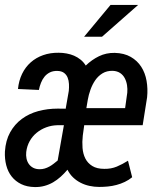

<svg xmlns="http://www.w3.org/2000/svg" viewBox="-26 -754 633 784"><path d="M378.9 9.3Q358.9 9.3 339.6 5.1Q320.3 1 303.5 -7.6Q286.6 -16.1 272.7 -29.3Q258.8 -42.5 249.5 -61Q236.3 -45.4 221.7 -32.2Q207 -19 190.7 -9.5Q174.3 0 155.5 5.1Q136.7 10.3 115.7 9.8Q84 9.3 60.5 -2.2Q37.1 -13.7 21.7 -33.2Q6.3 -52.7 -0.5 -79.1Q-7.3 -105.5 -5.9 -135.3Q-2.9 -180.7 15.4 -213.6Q33.7 -246.6 63 -268.3Q92.3 -290 130.1 -300.3Q168 -310.5 210 -310.5L242.2 -310.1L254.9 -382.8Q256.3 -396.5 255.6 -410.9Q254.9 -425.3 250.2 -437Q245.6 -448.7 235.6 -456.3Q225.6 -463.9 208.5 -464.4Q190.9 -464.8 178 -458.5Q165 -452.1 156 -441.2Q147 -430.2 141.4 -416Q135.7 -401.9 132.8 -386.7L47.4 -390.6Q50.8 -424.8 64.2 -452.4Q77.6 -480 99.4 -499.3Q121.1 -518.6 150.1 -528.8Q179.2 -539.1 213.9 -538.6Q230 -538.6 246.1 -535.6Q262.2 -532.7 276.4 -526.6Q290.5 -520.5 303 -510.5Q315.4 -500.5 324.2 -486.3Q349.1 -510.3 378.2 -524.4Q407.2 -538.6 442.4 -538.1Q481 -537.1 507.8 -521.7Q534.7 -506.3 550.8 -481.2Q566.9 -456.1 572.5 -423.8Q578.1 -391.6 574.7 -356.9L556.6 -242.7H317.9L312 -200.2Q309.1 -174.3 311 -149.9Q313 -125.5 322.5 -106.7Q332 -87.9 350.8 -76.2Q369.6 -64.5 399.9 -64.5Q427.7 -64 450.9 -73.7Q474.1 -83.5 496.6 -97.7L513.7 -30.3Q500 -19 483.6 -11.2Q467.3 -3.4 449.7 1.2Q432.1 5.9 414.1 7.6Q396 9.3 378.9 9.3ZM434.6 -464.8Q410.2 -465.3 392.6 -454.6Q375 -443.8 363 -426.5Q351.1 -409.2 343.5 -387.9Q335.9 -366.7 332.5 -346.7L326.7 -312.5H484.9L493.7 -375.5Q495.1 -390.6 492.7 -406.2Q490.2 -421.9 483.4 -434.8Q476.6 -447.8 464.6 -455.8Q452.6 -463.9 434.6 -464.8ZM136.2 -63Q147 -63 156.7 -65.9Q166.5 -68.8 175.8 -74Q185.1 -79.1 193.4 -85.7Q201.7 -92.3 209.5 -98.6L234.9 -242.7H208.5Q184.6 -242.2 162.8 -234.1Q141.1 -226.1 123.8 -211.9Q106.4 -197.8 95.2 -177.7Q84 -157.7 81.1 -133.3Q79.6 -119.1 82.3 -106.4Q85 -93.8 92 -84Q99.1 -74.2 110.1 -68.6Q121.1 -63 136.2 -63ZM425.3 -733.9H538.1L390.6 -604H317.4Z"/></svg>

Font: Roboto Mono
Style: Italic
Weight: 400
Designer: Google
Version: Version 2.000985; 2015; ttfautohint (v1.3)